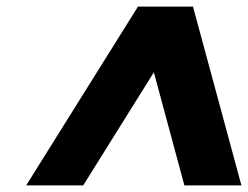

<svg xmlns="http://www.w3.org/2000/svg" viewBox="-20 -724 749 579"><path d="M231 -165H59L396 -704H562L708 -165H536L444 -506Z"/></svg>

Font: Fz Poppins
Style: Bold Italic
Weight: 700
Italic angle: -10°
Designer: Ninad Kale (Devanagari), Jonny Pinhorn (Latin)
Foundry: Indian Type Foundry
Version: Vit hóa bi Vntype.Com & FontZin.Com